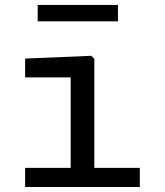

<svg xmlns="http://www.w3.org/2000/svg" viewBox="-20 -748 660 768"><path d="M262.7 0V-468.3L285.2 -438.5H80.5V-513.7L345 -524.8L357.3 -513V0ZM80.5 -76.5H539.3V0H80.5ZM451.8 -662.8H130.8V-728.3H451.8Z"/></svg>

Font: Monaspace Neon Var ExtraLight
Style: Regular
Weight: 200
Designer: Riley Cran and the Lettermatic Team
Version: Version 1.200 (Monaspace Neon Var)